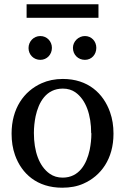

<svg xmlns="http://www.w3.org/2000/svg" viewBox="-20 -862 583 895"><path d="M406 -241C406 -214 403 -188 398 -163C384 -98 349 -34 272 -34C249 -34 229 -40 212 -52C162 -87 138 -157 138 -242C138 -269 141 -295 146 -320C160 -385 195 -449 273 -449C296 -449 315 -443 331 -432C381 -397 405 -326 405 -241ZM509 -240C509 -275 504 -308 493 -339C462 -427 390 -494 273 -494C236 -494 203 -487 174 -474C91 -437 34 -356 34 -239C34 -203 39 -170 50 -139C81 -52 153 13 270 13C307 13 340 7 369 -6C451 -42 509 -122 509 -238ZM168 -694C137 -694 113 -669 113 -638C113 -607 137 -583 168 -583C199 -583 222 -608 222 -639C222 -669 199 -694 168 -694ZM376 -694C346 -694 320 -669 320 -639C320 -607 344 -583 376 -583C407 -583 429 -608 429 -639C429 -670 406 -694 376 -694ZM104 -779H439V-842H104Z"/></svg>

Font: Veleka
Style: Regular
Weight: 400
Designer: Stefan Peev, Context Ltd, 2016; SIL International, 1997-2014.
Foundry: Stefan Peev, Context Ltd, 2016
Version: Version 1.000